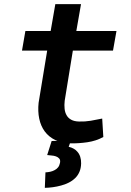

<svg xmlns="http://www.w3.org/2000/svg" viewBox="-20 -677 627 920"><path d="M368.2 -657.2H245.1L222.7 -528.3H101.6L85.4 -434.6H206.1L165 -184.6Q160.6 -143.6 168 -108.4Q175.3 -73.2 194.3 -47.4Q213.4 -21.5 244.4 -6.1Q275.4 9.3 318.8 9.8Q356.4 10.7 398.4 4.6Q440.4 -1.5 475.1 -20.5L469.7 -108.9Q442.4 -103 414.8 -98.4Q387.2 -93.8 358.9 -94.7Q335.9 -95.2 321.3 -103.3Q306.6 -111.3 299.3 -124.5Q291.5 -137.7 289.6 -155.5Q287.6 -173.3 290 -194.3L329.1 -434.6H521.5L538.1 -528.3H345.7ZM319.3 -2 227.5 -1.5 206.1 65.9Q214.8 67.4 226.6 68.1Q238.3 68.8 248 72.3Q257.8 75.7 263.9 82.8Q270 89.8 267.6 103Q265.1 116.2 258.3 124.8Q251.5 133.3 241.7 138.2Q231.9 143.6 220.5 146Q209 148.4 197.8 148.9L194.8 223.1Q213.4 222.7 233.4 220Q253.4 217.3 272.9 211.9Q292 207 309.3 198.2Q326.7 189.5 340.3 176.3Q353 164.1 360.6 146.5Q368.2 128.9 368.7 106Q369.1 88.9 364.5 74.5Q359.9 60.1 350.1 49.3Q342.8 41 332.5 35.2Q322.3 29.3 309.1 26.4Z"/></svg>

Font: Roboto Mono SemiBold
Style: Italic
Weight: 600
Italic angle: -10°
Monospace: yes
Designer: Google
Version: Version 3.000